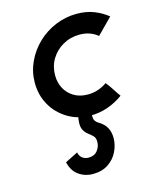

<svg xmlns="http://www.w3.org/2000/svg" viewBox="-106 -506 673 838"><g transform="rotate(-15 230.0 -87.0)"><path d="M365 -109Q379 -92 390 -74.5Q401 -57 414 -39Q383 -16 345 -2.5Q307 11 266 11Q209 11 163.5 -16.5Q118 -44 92.5 -89Q67 -134 67 -190Q67 -239 87.5 -283.5Q108 -328 143.5 -362Q179 -396 225 -415Q271 -434 321 -434Q364 -434 398.5 -420.5Q433 -407 460 -385Q443 -368 426 -350.5Q409 -333 391 -315Q376 -328 355.5 -335.5Q335 -343 310 -343Q268 -343 234 -323.5Q200 -304 180.5 -271.5Q161 -239 161 -198Q161 -166 175 -139.5Q189 -113 215.5 -97Q242 -81 278 -81Q303 -81 325 -88.5Q347 -96 365 -109ZM272 8Q270 27 276 36Q282 45 291 50Q300 55 308 62Q323 75 330 92.5Q337 110 337 131Q337 162 322.5 192Q308 222 279.5 241Q251 260 210 260Q174 260 146 240Q118 220 109 180Q123 173 138 165.5Q153 158 167 151Q169 166 180.5 176Q192 186 210 186Q236 186 250 168.5Q264 151 264 128Q264 111 254.5 101.5Q245 92 233.5 83.5Q222 75 214.5 61Q207 47 209 23L212 0H273Z"/></g></svg>

Font: Josefin Sans Thin SemiBold
Style: Italic
Weight: 600
Italic angle: -7°
Version: Version 2.000